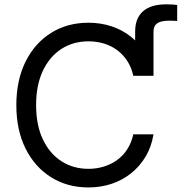

<svg xmlns="http://www.w3.org/2000/svg" viewBox="-20 -841 825 872"><path d="M593.8 -496.6V-697.8Q593.8 -758.3 629.6 -789.8Q665.5 -821.3 734.4 -821.3Q750.5 -821.3 763.4 -820.6Q776.4 -819.8 784.7 -818.4V-745.6Q776.9 -746.6 766.4 -746.8Q755.9 -747.1 749 -747.1Q711.4 -747.1 694.3 -735.4Q677.2 -723.6 677.2 -697.8V-496.6ZM381.8 10.3Q286.1 10.3 212.2 -35.9Q138.2 -82 96.2 -166Q54.2 -250 54.2 -363.3Q54.2 -477.1 96.2 -561.3Q138.2 -645.5 212.2 -691.7Q286.1 -737.8 381.8 -737.8Q437.5 -737.8 486.8 -721.4Q536.1 -705.1 575.4 -673.6Q614.7 -642.1 641.1 -597.4Q667.5 -552.7 677.2 -496.6H585.4Q577.1 -534.7 558.3 -563.7Q539.6 -592.8 512.5 -613Q485.4 -633.3 451.9 -643.3Q418.5 -653.3 381.8 -653.3Q312.5 -653.3 258.8 -618.7Q205.1 -584 174.6 -519.3Q144 -454.6 144 -363.3Q144 -272.5 174.8 -207.8Q205.6 -143.1 259.3 -108.6Q313 -74.2 381.8 -74.2Q418.5 -74.2 451.7 -84.5Q484.9 -94.7 512.2 -114.5Q539.6 -134.3 558.3 -163.6Q577.1 -192.9 585.4 -231H677.2Q668 -174.8 641.6 -130.4Q615.2 -85.9 575.9 -54.4Q536.6 -22.9 487.3 -6.3Q438 10.3 381.8 10.3Z"/></svg>

Font: Inter 20pt
Style: Regular
Weight: 400
Version: Version 4.001;git-66647c0bb